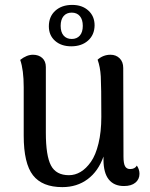

<svg xmlns="http://www.w3.org/2000/svg" viewBox="-20 -745 610 779"><path d="M269 -557.1Q228.5 -557.1 203.4 -579.3Q178.2 -601.6 178.2 -638.2Q178.2 -677.7 204.3 -701.4Q230.5 -725.1 272.9 -725.1Q313.5 -725.1 338.6 -702.1Q363.8 -679.2 363.8 -642.1Q363.3 -603.5 337.2 -580.3Q311 -557.1 269 -557.1ZM304 -679.7Q292 -693.8 271 -693.8Q250 -693.8 238 -679.7Q226.1 -665.5 226.1 -640.1Q226.1 -614.7 238 -600.8Q250 -586.9 271 -586.9Q292 -586.9 304 -600.8Q315.9 -614.7 315.9 -640.1Q315.9 -665.5 304 -679.7ZM535.2 -73.2Q545.9 -57.6 545.9 -40Q545.9 -17.6 529.3 -3.9Q512.7 9.8 482.9 9.8Q442.4 9.8 421.1 -17.1Q399.9 -43.9 399.9 -97.2V-109.9Q378.9 -50.3 335.7 -18.1Q292.5 14.2 232.9 14.2Q151.4 14.2 113.8 -33.9Q76.2 -82 76.2 -194.8V-391.1Q76.2 -461.4 62 -502Q88.4 -522.9 113.8 -522.9Q136.7 -522.9 151.4 -509.8Q166 -496.6 166 -473.1V-207Q166 -113.3 186.8 -73.7Q207.5 -34.2 259.8 -34.2Q284.7 -34.2 307.1 -47.6Q329.6 -61 348.9 -88.4Q368.2 -115.7 379.6 -162.8Q391.1 -210 391.1 -271Q391.1 -396 388.9 -434.6Q386.7 -473.1 376 -502.9Q398.9 -522.9 428.2 -522.9Q450.7 -522.9 465.3 -508.5Q480 -494.1 480 -469.2L481 -109.9Q481 -82 487.3 -70.6Q493.7 -59.1 507.8 -59.1Q527.3 -59.1 535.2 -73.2Z"/></svg>

Font: Arima Madurai Medium
Style: Regular
Weight: 500
Designer: Joana Correia and Natanael Gama
Foundry: NDISCOVER
Version: Version 1.019;PS 001.019;hotconv 1.0.88;makeotf.lib2.5.64775